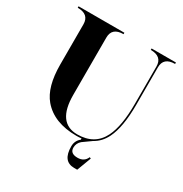

<svg xmlns="http://www.w3.org/2000/svg" viewBox="-190 -811 1083 1134"><g transform="rotate(30 351.5 -244.0)"><path d="M595.7 -332V-585.9Q595.7 -654.3 517.6 -654.3V-664.1H683.6V-654.3Q605.5 -654.3 605.5 -585.9V-332Q605.5 -178.2 565.4 -97.2Q538.6 -43.5 491.7 -18.1L433.6 23.4Q410.2 43.9 410.2 73.7Q410.2 113.8 460.9 113.8Q505.9 113.8 522.5 74.7L531.7 78.6L495.1 175.8H473.6Q395.5 175.3 395.5 73.7Q395.5 34.7 424.8 11.7V2.9Q408.7 4.9 390.6 4.9Q237.3 4.9 160.2 -85.9Q97.7 -159.7 97.7 -312.5V-585.9Q97.7 -654.3 19.5 -654.3V-664.1H332V-654.3Q253.9 -654.3 253.9 -585.9V-195.3Q253.9 -4.9 390.6 -4.9Q508.8 -4.9 556.6 -101.6Q595.7 -180.2 595.7 -332Z"/></g></svg>

Font: spinwerad
Style: Bold
Weight: 700
Width: 7
Version: Version 0.3